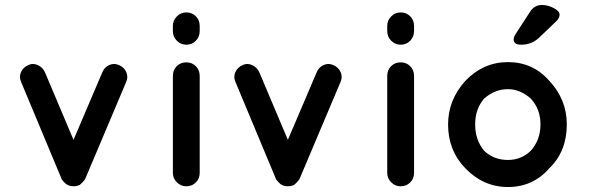

<svg xmlns="http://www.w3.org/2000/svg" viewBox="-20 -750 2406 773"><path d="M459 -488Q480 -479 488.5 -459.5Q497 -440 488 -420L324 -32Q322 -27 320 -25L319 -24Q318 -23 316 -20.5Q314 -18 313 -17L312 -16L306 -10Q305 -10 305 -9Q301 -5 298 -4H296V-3Q292 -3 288 -1H286Q282 0 276 0Q271 0 267 -1H265Q259 -3 257 -3V-4H255Q253 -5 250.5 -6.5Q248 -8 246 -9L245 -10Q239 -16 239 -16Q238 -16 237 -17Q235 -21 232 -24Q231 -24 231 -25Q229 -26 227 -32L65 -420Q56 -440 64.5 -459.5Q73 -479 94 -488Q112 -497 132 -488Q152 -479 161 -459L276 -187L392 -459Q400 -479 419.5 -488Q439 -497 459 -488Z M784 -444V-54Q784 -31 768.5 -15.5Q753 0 730 0Q708 0 692 -16Q676 -32 676 -54V-444Q676 -468 691.5 -483.5Q707 -499 730 -499Q753 -499 768.5 -483.5Q784 -468 784 -444ZM784 -646V-625Q784 -602 768.5 -586Q753 -570 730 -570Q708 -570 692 -586Q676 -602 676 -625V-646Q676 -668 692 -684Q708 -700 730 -700Q753 -700 768.5 -684.5Q784 -669 784 -646Z M1322 -488Q1343 -479 1351.5 -459.5Q1360 -440 1351 -420L1187 -32Q1185 -27 1183 -25L1182 -24Q1181 -23 1179 -20.5Q1177 -18 1176 -17L1175 -16L1169 -10Q1168 -10 1168 -9Q1164 -5 1161 -4H1159V-3Q1155 -3 1151 -1H1149Q1145 0 1139 0Q1134 0 1130 -1H1128Q1122 -3 1120 -3V-4H1118Q1116 -5 1113.5 -6.5Q1111 -8 1109 -9L1108 -10Q1102 -16 1102 -16Q1101 -16 1100 -17Q1098 -21 1095 -24Q1094 -24 1094 -25Q1092 -26 1090 -32L928 -420Q919 -440 927.5 -459.5Q936 -479 957 -488Q975 -497 995 -488Q1015 -479 1024 -459L1139 -187L1255 -459Q1263 -479 1282.5 -488Q1302 -497 1322 -488Z M1647 -444V-54Q1647 -31 1631.5 -15.5Q1616 0 1593 0Q1571 0 1555 -16Q1539 -32 1539 -54V-444Q1539 -468 1554.5 -483.5Q1570 -499 1593 -499Q1616 -499 1631.5 -483.5Q1647 -468 1647 -444ZM1647 -646V-625Q1647 -602 1631.5 -586Q1616 -570 1593 -570Q1571 -570 1555 -586Q1539 -602 1539 -625V-646Q1539 -668 1555 -684Q1571 -700 1593 -700Q1616 -700 1631.5 -684.5Q1647 -669 1647 -646Z M2025 3Q1926 3 1853 -73Q1784 -144 1784 -249Q1784 -347 1853 -424Q1926 -500 2025 -500Q2126 -500 2192 -424Q2262 -349 2262 -249Q2262 -141 2192 -73Q2126 3 2025 3ZM1929 -353Q1893 -311 1893 -249Q1893 -187 1929 -143Q1968 -106 2025 -106Q2078 -106 2117 -143Q2156 -187 2156 -249Q2156 -311 2117 -353Q2074 -391 2025 -391Q1972 -391 1929 -353ZM2078 -570Q2048 -570 2048 -591Q2048 -601 2056 -613L2113 -701Q2131 -730 2161 -730Q2186 -730 2209.5 -717.5Q2233 -705 2233 -691Q2233 -676 2216 -661L2149 -597Q2120 -570 2078 -570Z"/></svg>

Font: Quicksand
Style: Bold
Weight: 700
Designer: Andrew Paglinawan
Foundry: Andrew Paglinawan
Version: 1.002